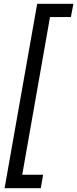

<svg xmlns="http://www.w3.org/2000/svg" viewBox="-20 -831 403 1002"><path d="M4 151 174 -811H363L350 -742H241L96 81H205L193 151Z"/></svg>

Font: DM Sans 11pt
Style: Italic
Weight: 400
Italic angle: -10°
Version: Version 4.004;gftools[0.9.30]